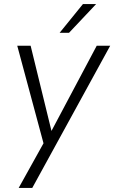

<svg xmlns="http://www.w3.org/2000/svg" viewBox="-20 -717 560 940"><path d="M193 -15.5 64.5 -493H130L232 -76L453.5 -493H519.5L138 203H71.5ZM386 -697H450.5L318 -556.5H272Z"/></svg>

Font: HK Grotesk Light
Style: Italic
Weight: 300
Italic angle: -16°
Designer: Alfredo Marco Pradil
Foundry: Hanken Design Co.
Version: Version 3.001